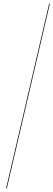

<svg xmlns="http://www.w3.org/2000/svg" viewBox="-20 -800 298 1070"><path d="M254 -780 14 250H18L258 -780Z"/></svg>

Font: Bodoni* 36pt Medium
Style: Italic
Weight: 500
Italic angle: -13°
Version: Version 2.3